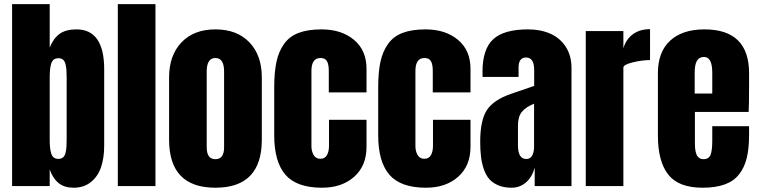

<svg xmlns="http://www.w3.org/2000/svg" viewBox="-20 -879 3587 907"><path d="M327.6 7.8Q285.2 7.8 258.1 -13.2Q231 -34.2 214.8 -78.1V0H37.1V-859.4H214.8V-654.3Q231.9 -697.3 261.2 -718.8Q290.5 -740.2 341.3 -740.2Q472.2 -740.2 472.2 -551.3V-190.9Q472.2 -132.8 457.3 -89.1Q442.4 -45.4 409.2 -18.8Q376 7.8 327.6 7.8ZM294.9 -223.1V-509.3Q294.9 -533.2 293.9 -547.4Q293 -561.5 289.3 -576.2Q285.6 -590.8 277.3 -597.4Q269 -604 255.9 -604Q242.2 -604 233.6 -597.2Q225.1 -590.3 221.2 -575.9Q217.3 -561.5 216.1 -546.9Q214.8 -532.2 214.8 -509.3V-223.1Q214.8 -200.2 216.1 -185.5Q217.3 -170.9 221.2 -156.5Q225.1 -142.1 233.6 -135.3Q242.2 -128.4 255.4 -128.4Q268.6 -128.4 277.1 -135Q285.6 -141.6 289.3 -156.2Q293 -170.9 293.9 -185.1Q294.9 -199.2 294.9 -223.1Z M714.4 0H536.6V-859.4H714.4Z M997.6 7.8Q778.8 7.8 778.8 -219.2V-513.2Q778.8 -617.2 837.2 -678.7Q895.5 -740.2 997.6 -740.2Q1099.6 -740.2 1158.2 -679Q1216.8 -617.7 1216.8 -513.2V-219.2Q1216.8 7.8 997.6 7.8ZM1038.6 -183.1V-541Q1038.6 -605 997.6 -605Q956.5 -605 956.5 -541V-183.1Q956.5 -127 997.6 -127Q1038.6 -127 1038.6 -183.1Z M1501.5 7.8Q1381.3 7.8 1328.4 -53.5Q1275.4 -114.7 1275.4 -240.2V-465.8Q1275.4 -537.6 1285.9 -586.7Q1296.4 -635.7 1321.8 -671.4Q1347.2 -707 1390.6 -723.6Q1434.1 -740.2 1499 -740.2Q1592.8 -740.2 1652.1 -690.9Q1711.4 -641.6 1711.4 -554.2V-442.4H1533.2V-544.9Q1533.2 -573.7 1524.9 -589.4Q1516.6 -605 1494.1 -605Q1451.2 -605 1451.2 -543.9V-189Q1451.2 -164.1 1461.7 -146.5Q1472.2 -128.9 1493.2 -128.9Q1514.6 -128.9 1524.4 -146Q1534.2 -163.1 1534.2 -189.9V-313H1711.4V-185.1Q1711.4 -95.7 1653.1 -43.9Q1594.7 7.8 1501.5 7.8Z M1992.7 7.8Q1872.6 7.8 1819.6 -53.5Q1766.6 -114.7 1766.6 -240.2V-465.8Q1766.6 -537.6 1777.1 -586.7Q1787.6 -635.7 1813 -671.4Q1838.4 -707 1881.8 -723.6Q1925.3 -740.2 1990.2 -740.2Q2084 -740.2 2143.3 -690.9Q2202.6 -641.6 2202.6 -554.2V-442.4H2024.4V-544.9Q2024.4 -573.7 2016.1 -589.4Q2007.8 -605 1985.4 -605Q1942.4 -605 1942.4 -543.9V-189Q1942.4 -164.1 1952.9 -146.5Q1963.4 -128.9 1984.4 -128.9Q2005.9 -128.9 2015.6 -146Q2025.4 -163.1 2025.4 -189.9V-313H2202.6V-185.1Q2202.6 -95.7 2144.3 -43.9Q2085.9 7.8 1992.7 7.8Z M2397 7.8Q2361.3 7.8 2334.7 -3.2Q2308.1 -14.2 2291.7 -32.7Q2275.4 -51.3 2265.6 -79.6Q2255.9 -107.9 2252.2 -138.9Q2248.5 -169.9 2248.5 -210Q2248.5 -310.1 2279.8 -358.6Q2311 -407.2 2395 -436L2503.4 -473.1V-548.3Q2503.4 -607.4 2464.8 -607.4Q2429.7 -607.4 2429.7 -559.6V-515.6H2259.8Q2259.3 -521 2259.3 -539.6Q2259.3 -647.5 2310.1 -693.8Q2360.8 -740.2 2474.1 -740.2Q2533.7 -740.2 2579.6 -720Q2625.5 -699.7 2652.6 -658Q2679.7 -616.2 2679.7 -558.1V0H2505.9V-86.9Q2493.2 -41.5 2464.1 -16.8Q2435.1 7.8 2397 7.8ZM2465.8 -127.9Q2485.4 -127.9 2494.1 -144.5Q2502.9 -161.1 2502.9 -185.1V-389.2Q2463.9 -373.5 2445.3 -350.6Q2426.8 -327.6 2426.8 -287.1V-192.9Q2426.8 -127.9 2465.8 -127.9Z M2924.8 0H2747.1V-732.4H2924.8V-650.9Q2937.5 -693.8 2970 -717.5Q3002.4 -741.2 3050.8 -741.2V-595.2Q3013.7 -595.2 2969.2 -584.5Q2924.8 -573.7 2924.8 -560.1Z M3298.8 7.8Q3185.5 7.8 3136.7 -54.4Q3087.9 -116.7 3087.9 -238.8V-533.2Q3087.9 -633.8 3145.8 -687Q3203.6 -740.2 3307.6 -740.2Q3518.6 -740.2 3518.6 -533.2V-480Q3518.6 -383.3 3516.6 -350.1H3262.7V-208.5Q3262.7 -194.3 3263.2 -184.6Q3263.7 -174.8 3266.1 -163.1Q3268.6 -151.4 3272.7 -144Q3276.9 -136.7 3284.7 -131.8Q3292.5 -127 3303.7 -127Q3328.6 -127 3336.7 -147.9Q3344.7 -168.9 3344.7 -212.4V-282.7H3518.6V-241.2Q3518.6 -177.7 3507.6 -132.6Q3496.6 -87.4 3471.2 -55.2Q3445.8 -22.9 3403.1 -7.6Q3360.4 7.8 3298.8 7.8ZM3261.7 -535.6V-437H3344.7V-535.6Q3344.7 -609.9 3305.7 -609.9Q3283.7 -609.9 3272.7 -592.5Q3261.7 -575.2 3261.7 -535.6Z"/></svg>

Font: Anton
Style: Regular
Weight: 400
Designer: Vernon Adams, Tural Alisoy
Foundry: Vernon Adams
Version: Version 2.300